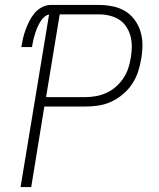

<svg xmlns="http://www.w3.org/2000/svg" viewBox="-20 -755 640 775"><path d="M63 0 178 -696Q169 -695 160.5 -688Q152 -681 146.5 -673Q141 -665 136.5 -656.5Q132 -648 128.5 -639Q125 -630 122 -620.5Q119 -611 116.5 -602Q114 -593 112.5 -583.5Q111 -574 109 -565H66Q69 -583 73 -600.5Q77 -618 83.5 -635.5Q90 -653 98.5 -670Q107 -687 119.5 -702Q132 -717 149.5 -726Q167 -735 184 -735H379Q407 -735 434.5 -729.5Q462 -724 484.5 -710.5Q507 -697 523 -675.5Q539 -654 547 -628Q555 -602 555 -574Q555 -546 550 -518Q546 -492 537.5 -466Q529 -440 513.5 -416.5Q498 -393 476 -374.5Q454 -356 429 -344.5Q404 -333 377.5 -329Q351 -325 325 -325H159L106 0ZM166 -363H325Q346 -363 368 -367Q390 -371 410.5 -380.5Q431 -390 448.5 -405.5Q466 -421 478.5 -440Q491 -459 498 -480.5Q505 -502 508 -523Q512 -545 512 -567.5Q512 -590 506.5 -610Q501 -630 489.5 -647.5Q478 -665 460.5 -676Q443 -687 422 -692Q401 -697 379 -697H221Z"/></svg>

Font: Iosevka Curly XLtExObl
Style: Regular
Weight: 200
Width: 7
Italic angle: -9°
Monospace: yes
Designer: Belleve Invis
Foundry: Belleve Invis
Version: Version 11.0.1; ttfautohint (v1.8.3)